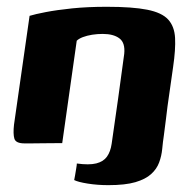

<svg xmlns="http://www.w3.org/2000/svg" viewBox="-20 -422 559 566"><path d="M67.2 -375.3Q83.5 -380.3 115.1 -386.4Q146.8 -392.5 192.4 -397.3Q238.1 -402 294.5 -402Q370.8 -402 413.9 -393.4Q457 -384.9 475.7 -364.5Q494.3 -344.1 496.1 -310.2Q497.9 -276.3 490.4 -225.2L473.8 -108.4Q471.2 -88.2 469 -69.2Q466.9 -50.3 463.1 -23.2Q460.1 -3.6 458.2 17.2Q456.2 38 449.1 57Q442.1 76.1 425.6 91.1Q409.2 106.1 379.2 115Q349.3 123.8 299.3 123.8Q267.1 123.8 238.5 119.2Q209.9 114.6 198.7 108.8Q199.7 105.1 201.3 95Q202.8 84.9 204.7 74.5Q206.5 64.1 206.5 60Q242.8 65 263.9 59.7Q284.9 54.4 295.3 39.8Q305.7 25.2 309.1 2.2Q318.7 -64.2 328.1 -130.6Q337.6 -197 346.2 -263.3Q349.5 -295.9 332 -308.9Q314.6 -322 282.6 -322Q266.6 -322 251.5 -319.6Q236.3 -317.1 224.3 -312.6Q212.3 -308 206.2 -301.9L163.4 0Q161.7 0 145.9 0Q130.2 0 109.5 0.3Q88.9 0.7 72.1 0.7Q55.3 0.7 52.2 0.7Q26.6 0.7 22.4 -13.2Q18.2 -27 21.3 -54.6Z"/></svg>

Font: Genos Thin
Style: Italic
Weight: 100
Italic angle: -8°
Designer: Robert E. Leuschke
Foundry: Robert E. Leuschke
Version: Version 1.010